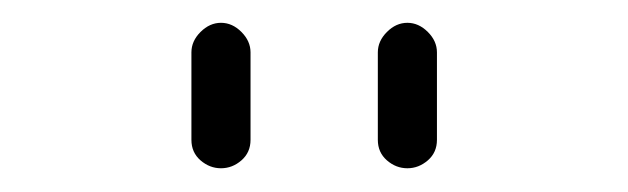

<svg xmlns="http://www.w3.org/2000/svg" viewBox="-20 -755 540 165"><path d="M304.7 -634.8V-710Q304.7 -719.7 312.5 -727.5Q320.3 -735.4 330.1 -735.4Q339.8 -735.4 347.7 -727.5Q355.5 -719.7 355.5 -710V-634.8Q355.5 -624 347.7 -617.2Q339.8 -610.4 330.1 -610.4Q320.3 -610.4 312.5 -617.2Q304.7 -624 304.7 -634.8ZM144.5 -634.8V-710Q144.5 -719.7 152.3 -727.5Q160.2 -735.4 169.9 -735.4Q179.7 -735.4 187.5 -727.5Q195.3 -719.7 195.3 -710V-634.8Q195.3 -624 187.5 -617.2Q179.7 -610.4 169.9 -610.4Q160.2 -610.4 152.3 -617.2Q144.5 -624 144.5 -634.8Z"/></svg>

Font: Rounded Mgen+ 1mn light
Style: Regular
Weight: 200
Designer: [Source Han Sans]
Ryoko NISHIZUKA  (kana & ideographs); Paul D. Hunt (Latin, Greek & Cyrillic); Wenlong ZHANG  (bopomofo
Version: Version 1.059.20150602